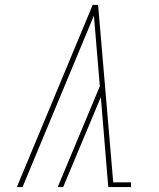

<svg xmlns="http://www.w3.org/2000/svg" viewBox="-20 -755 640 775"><path d="M48 0 354 -735H376L437 -19H509V0H417L387 -363L235 0H213L383 -407L359 -692L71 0Z"/></svg>

Font: Iosevka Curly Slab ThEx
Style: Italic
Weight: 100
Width: 7
Italic angle: -9°
Monospace: yes
Designer: Belleve Invis
Foundry: Belleve Invis
Version: Version 11.1.0; ttfautohint (v1.8.3)